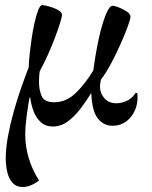

<svg xmlns="http://www.w3.org/2000/svg" viewBox="-20 -494 610 768"><path d="M139 -209Q137 -196 136.5 -185Q136 -174 136 -166Q136 -135 146.5 -110Q157 -85 197 -85Q245 -85 283.5 -122.5Q322 -160 353 -212Q356 -235 361.5 -268Q367 -301 374.5 -336.5Q382 -372 391.5 -402.5Q401 -433 411 -452Q421 -471 431 -471Q438 -471 455 -464.5Q472 -458 487 -448Q502 -438 502 -427Q502 -418 491 -388Q480 -358 462.5 -318.5Q445 -279 424.5 -240.5Q404 -202 384 -176Q380 -160 380 -147Q380 -121 397.5 -101Q415 -81 446 -81Q467 -81 488 -91Q509 -101 523 -123L529 -121Q530 -117 530 -113Q530 -109 530 -104Q530 -58 502 -24.5Q474 9 430 9Q394 9 371 -20.5Q348 -50 345 -122Q326 -91 302.5 -60Q279 -29 251.5 -8.5Q224 12 192 12Q162 12 143 -5.5Q124 -23 114 -50Q104 -77 101 -104L98 -103Q92 -71 86.5 -29.5Q81 12 81 45Q81 91 94.5 137Q108 183 136 228Q102 254 71 254Q45 254 30 237Q15 220 9 194Q3 168 3 140Q3 99 12 50.5Q21 2 35 -48Q49 -98 65 -143.5Q81 -189 95 -225Q95 -241 98 -271Q101 -301 106 -336Q111 -371 118 -402.5Q125 -434 133 -454Q141 -474 150 -474Q153 -474 165.5 -471Q178 -468 192.5 -463Q207 -458 217.5 -450.5Q228 -443 228 -434Q228 -427 220.5 -402.5Q213 -378 200.5 -345Q188 -312 172 -276Q156 -240 139 -209Z"/></svg>

Font: Tiro Gurmukhi
Style: Italic
Weight: 400
Italic angle: -11°
Designer: Gurmukhi: John Hudson & Fiona Ross, assisted by Paul Hanslow. Latin: John Hudson with Paul Hanslow, assisted by Kaja Soj
Foundry: Tiro Typeworks Ltd.
Version: Version 1.52